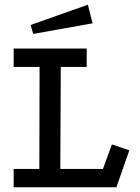

<svg xmlns="http://www.w3.org/2000/svg" viewBox="-20 -795 595 815"><path d="M38 -589H348V-511H238L236 -78H417L455 -182L529 -157L474 0H38V-78H147L148 -511H38ZM353 -775 373 -696 121 -651 110 -689Z"/></svg>

Font: Podkova Medium
Style: Regular
Weight: 500
Designer: Ilya Yudin
Foundry: Cyreal (www.cyreal.org)
Version: Version 2.103